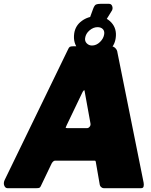

<svg xmlns="http://www.w3.org/2000/svg" viewBox="-61 -984 791 1004"><path d="M544 -785Q538 -742 505 -717.5Q472 -693 429 -693Q380 -693 350 -725.5Q320 -758 327 -809Q333 -850 366.5 -874.5Q400 -899 442 -899Q491 -899 521 -866.5Q551 -834 544 -785ZM484 -806Q486 -823 476 -832.5Q466 -842 449 -842Q427 -842 407 -825Q387 -808 384 -784Q382 -768 393 -757Q404 -746 420 -746Q443 -746 462 -764.5Q481 -783 484 -806ZM520 -742Q533 -742 542.5 -732Q552 -722 553 -710L690 -29Q692 -19 690 -9.5Q688 0 677 0H481Q474 0 467.5 -6Q461 -12 460 -22L440 -137Q439 -142 437.5 -143Q436 -144 428 -144H227Q221 -144 215.5 -138Q210 -132 208 -127L152 -10Q149 -4 145 -2Q141 0 130 0H-22Q-33 0 -38.5 -13Q-44 -26 -37 -42L294 -724Q299 -736 304 -739Q309 -742 322 -742ZM381 -510Q380 -515 375.5 -509.5Q371 -504 369 -499L288 -330Q283 -320 282.5 -317Q282 -314 291 -314H394Q402 -314 408 -321.5Q414 -329 412 -339ZM509 -964Q521 -964 525.5 -952.5Q530 -941 525 -930L491 -875H403L426 -938Q433 -957 441.5 -960.5Q450 -964 464 -964Z"/></svg>

Font: Libre Franklin Black
Style: Italic
Weight: 900
Italic angle: -8°
Designer: Pablo Impallari, Rodrigo Fuenzalida, Nhung Nguyen
Foundry: Impallari Type
Version: Version 3.000